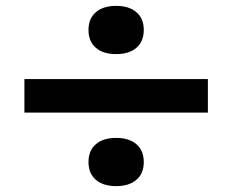

<svg xmlns="http://www.w3.org/2000/svg" viewBox="-20 -676 790 653"><path d="M63 -293V-407H687V-293ZM375 -492Q331 -492 306 -513.5Q281 -535 281 -574Q281 -613 306 -634.5Q331 -656 375 -656Q419 -656 444 -634.5Q469 -613 469 -574Q469 -535 444 -513.5Q419 -492 375 -492ZM375 -43Q331 -43 306 -64.5Q281 -86 281 -125Q281 -164 306 -185.5Q331 -207 375 -207Q419 -207 444 -185.5Q469 -164 469 -125Q469 -86 444 -64.5Q419 -43 375 -43Z"/></svg>

Font: Martian Mono SemiExpanded Medium
Style: Regular
Weight: 500
Width: 6
Designer: Roman Shamin
Foundry: Evil Martians
Version: Version 1.000